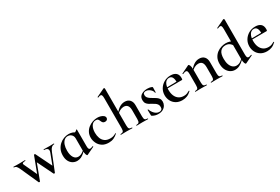

<svg xmlns="http://www.w3.org/2000/svg" viewBox="64 -1778 4147 2843"><g transform="rotate(-30 2137.5 -356.0)"><path d="M200 -1 64 -303Q43 -349 27.5 -361.5Q12 -374 -9 -374Q-12 -374 -12 -380Q-12 -386 -9 -386Q7 -386 27 -385Q47 -384 78 -384Q113 -384 139 -385Q165 -386 187 -386Q190 -386 190 -380Q190 -374 187 -374Q160 -374 143.5 -366.5Q127 -359 139 -335L251 -94L208 -32L342 -386Q344 -391 353.5 -390.5Q363 -390 364 -386L507 -94L464 -22L567 -292Q583 -332 566.5 -353Q550 -374 506 -374Q504 -374 504 -380Q504 -386 506 -386Q530 -386 551.5 -385Q573 -384 607 -384Q630 -384 645 -385Q660 -386 680 -386Q683 -386 683 -380Q683 -374 680 -374Q653 -374 632 -354.5Q611 -335 593 -290L477 -1Q476 3 466.5 3Q457 3 455 -1L312 -293L355 -355L222 -1Q220 3 211 3Q202 3 200 -1Z M854 12Q815 12 781 -8Q747 -28 726.5 -67Q706 -106 706 -163Q706 -219 726 -262.5Q746 -306 779.5 -336.5Q813 -367 854.5 -382.5Q896 -398 938 -398Q975 -398 1006.5 -386Q1038 -374 1061 -351L999 -290Q999 -316 987.5 -335.5Q976 -355 956.5 -366.5Q937 -378 912 -378Q876 -378 850 -354Q824 -330 810.5 -289.5Q797 -249 797 -195Q797 -121 824 -77.5Q851 -34 899 -34Q922 -34 943 -43Q964 -52 982.5 -65.5Q1001 -79 1016 -92L1024 -85Q1003 -63 978 -40.5Q953 -18 922.5 -3Q892 12 854 12ZM1026 12Q1017 12 1008 -12.5Q999 -37 999 -81V-360Q1023 -367 1039 -373.5Q1055 -380 1070 -397Q1072 -399 1076 -397.5Q1080 -396 1080 -393V-108Q1080 -76 1087.5 -63Q1095 -50 1110 -50Q1118 -50 1129.5 -53.5Q1141 -57 1155 -63Q1160 -65 1162.5 -59.5Q1165 -54 1162 -52L1031 11Q1029 12 1026 12Z M1396 12Q1327 12 1283 -17.5Q1239 -47 1217.5 -93Q1196 -139 1196 -186Q1196 -236 1216.5 -275Q1237 -314 1271 -340.5Q1305 -367 1345.5 -381Q1386 -395 1426 -395Q1455 -395 1483 -387Q1511 -379 1529.5 -363Q1548 -347 1548 -325Q1548 -309 1536 -296.5Q1524 -284 1500 -284Q1478 -284 1465.5 -295.5Q1453 -307 1445 -328Q1437 -350 1426 -362Q1415 -374 1389 -374Q1341 -374 1314 -330.5Q1287 -287 1287 -218Q1287 -167 1302.5 -125Q1318 -83 1353 -57.5Q1388 -32 1446 -32Q1475 -32 1497.5 -39Q1520 -46 1544 -61Q1546 -63 1549.5 -59Q1553 -55 1551 -53Q1516 -21 1479.5 -4.5Q1443 12 1396 12Z M1606 0Q1603 0 1603 -6Q1603 -12 1606 -12Q1639 -12 1651 -26Q1663 -40 1663 -81V-592Q1663 -627 1656.5 -642.5Q1650 -658 1633 -658Q1618 -658 1592 -646Q1589 -645 1586 -650.5Q1583 -656 1586 -658L1725 -724Q1727 -725 1727.5 -725Q1728 -725 1729 -725Q1734 -725 1738.5 -721Q1743 -717 1743 -714V-81Q1743 -40 1754.5 -26Q1766 -12 1800 -12Q1804 -12 1804 -6Q1804 0 1800 0Q1781 0 1756.5 -1Q1732 -2 1703 -2Q1675 -2 1650 -1Q1625 0 1606 0ZM1875 0Q1872 0 1872 -6Q1872 -12 1875 -12Q1908 -12 1920 -26Q1932 -40 1932 -81V-230Q1932 -340 1846 -340Q1814 -340 1780 -322Q1746 -304 1725 -273L1720 -285Q1758 -339 1802 -368Q1846 -397 1896 -397Q1951 -397 1981.5 -363.5Q2012 -330 2012 -274V-81Q2012 -40 2023.5 -26Q2035 -12 2069 -12Q2073 -12 2073 -6Q2073 0 2069 0Q2050 0 2025.5 -1Q2001 -2 1972 -2Q1944 -2 1919 -1Q1894 0 1875 0Z M2200 -334Q2200 -311 2212 -294Q2224 -277 2243 -263.5Q2262 -250 2284 -238Q2309 -224 2332.5 -209Q2356 -194 2372 -172.5Q2388 -151 2388 -117Q2388 -85 2371.5 -55.5Q2355 -26 2322.5 -7.5Q2290 11 2241 11Q2216 11 2192 5Q2168 -1 2140 -17Q2138 -19 2136 -22Q2134 -25 2134 -29L2132 -121Q2132 -124 2137.5 -124.5Q2143 -125 2144 -122Q2155 -90 2174.5 -64Q2194 -38 2218.5 -23.5Q2243 -9 2269 -9Q2294 -9 2308.5 -22.5Q2323 -36 2322 -64Q2322 -92 2309 -110.5Q2296 -129 2276.5 -142Q2257 -155 2236 -166Q2212 -179 2189.5 -192.5Q2167 -206 2152 -227.5Q2137 -249 2137 -284Q2137 -325 2157.5 -349.5Q2178 -374 2211 -385.5Q2244 -397 2279 -397Q2300 -397 2318.5 -394Q2337 -391 2359 -382Q2368 -379 2368 -371Q2368 -352 2367 -332Q2366 -312 2366 -287Q2366 -285 2360 -285Q2354 -285 2354 -287Q2354 -307 2338 -328Q2322 -349 2297.5 -363.5Q2273 -378 2246 -378Q2228 -378 2214 -369Q2200 -360 2200 -334Z M2654 12Q2591 12 2547 -15Q2503 -42 2480.5 -86.5Q2458 -131 2458 -181Q2458 -241 2487 -289Q2516 -337 2566 -366Q2616 -395 2679 -395Q2738 -395 2771 -367Q2804 -339 2804 -280Q2804 -267 2802 -259Q2800 -251 2793 -251H2711Q2714 -309 2697.5 -342Q2681 -375 2643 -375Q2598 -375 2572.5 -333.5Q2547 -292 2547 -223Q2547 -165 2565 -122.5Q2583 -80 2618 -56Q2653 -32 2704 -32Q2735 -32 2756 -40.5Q2777 -49 2801 -62Q2803 -64 2806.5 -60Q2810 -56 2808 -53Q2772 -18 2734.5 -3Q2697 12 2654 12ZM2518 -250 2517 -267 2739 -271V-251Z M3149 0Q3146 0 3146 -6Q3146 -12 3149 -12Q3183 -12 3194 -26Q3205 -40 3205 -81V-231Q3205 -287 3184.5 -313.5Q3164 -340 3120 -340Q3088 -340 3054.5 -322.5Q3021 -305 2999 -274L2994 -286Q3033 -339 3076.5 -368.5Q3120 -398 3170 -398Q3226 -398 3256 -364.5Q3286 -331 3286 -274V-81Q3286 -40 3297.5 -26Q3309 -12 3343 -12Q3346 -12 3346 -6Q3346 0 3343 0Q3324 0 3299 -1Q3274 -2 3246 -2Q3219 -2 3193.5 -1Q3168 0 3149 0ZM2880 0Q2877 0 2877 -6Q2877 -12 2880 -12Q2914 -12 2925 -26Q2936 -40 2936 -81V-272Q2936 -304 2929 -319Q2922 -334 2904 -334Q2895 -334 2882 -330Q2869 -326 2854 -319Q2850 -318 2847.5 -323.5Q2845 -329 2848 -330L2979 -394Q2984 -396 2986 -396Q2996 -396 3006.5 -373Q3017 -350 3017 -306V-81Q3017 -40 3028.5 -26Q3040 -12 3074 -12Q3077 -12 3077 -6Q3077 0 3074 0Q3055 0 3030 -1Q3005 -2 2977 -2Q2950 -2 2924.5 -1Q2899 0 2880 0Z M3552 13Q3510 13 3474 -10.5Q3438 -34 3416.5 -77Q3395 -120 3395 -181Q3395 -240 3417 -281.5Q3439 -323 3473.5 -349Q3508 -375 3548 -387Q3588 -399 3624 -399Q3660 -399 3691 -389Q3722 -379 3747 -363L3728 -287Q3706 -330 3677.5 -352.5Q3649 -375 3605 -375Q3550 -375 3517.5 -336.5Q3485 -298 3485 -212Q3485 -155 3500 -114.5Q3515 -74 3542 -52.5Q3569 -31 3602 -31Q3643 -31 3675 -54Q3707 -77 3736 -109L3745 -101Q3724 -77 3695.5 -50.5Q3667 -24 3631.5 -5.5Q3596 13 3552 13ZM3789 -714V-114Q3789 -79 3796 -64.5Q3803 -50 3820 -50Q3828 -50 3839.5 -53Q3851 -56 3865 -62Q3868 -64 3871 -58.5Q3874 -53 3871 -51L3743 11Q3740 12 3737 12Q3726 12 3717 -12Q3708 -36 3708 -82V-592Q3708 -626 3702 -642Q3696 -658 3678 -658Q3670 -658 3660 -654.5Q3650 -651 3638 -646Q3634 -644 3631 -650Q3628 -656 3631 -657L3771 -724Q3773 -725 3775 -725Q3779 -725 3784 -721Q3789 -717 3789 -714Z M4102 12Q4039 12 3995 -15Q3951 -42 3928.5 -86.5Q3906 -131 3906 -181Q3906 -241 3935 -289Q3964 -337 4014 -366Q4064 -395 4127 -395Q4186 -395 4219 -367Q4252 -339 4252 -280Q4252 -267 4250 -259Q4248 -251 4241 -251H4159Q4162 -309 4145.5 -342Q4129 -375 4091 -375Q4046 -375 4020.5 -333.5Q3995 -292 3995 -223Q3995 -165 4013 -122.5Q4031 -80 4066 -56Q4101 -32 4152 -32Q4183 -32 4204 -40.5Q4225 -49 4249 -62Q4251 -64 4254.5 -60Q4258 -56 4256 -53Q4220 -18 4182.5 -3Q4145 12 4102 12ZM3966 -250 3965 -267 4187 -271V-251Z"/></g></svg>

Font: Cormorant Infant Light SemiBold
Style: Regular
Weight: 600
Version: Version 4.001